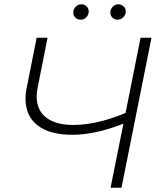

<svg xmlns="http://www.w3.org/2000/svg" viewBox="-20 -876 766 896"><path d="M687 -700 547 0H496L556 -299Q425 -247 317 -247Q212 -247 155.5 -291Q99 -335 99 -416Q99 -441 105 -468L151 -700H202L156 -469Q151 -444 151 -426Q151 -362 195.5 -327.5Q240 -293 322 -293Q433 -293 566 -349L636 -700ZM322 -817Q322 -833 333 -844.5Q344 -856 360 -856Q374 -856 384 -846.5Q394 -837 394 -823Q394 -807 383 -795.5Q372 -784 356 -784Q342 -784 332 -793.5Q322 -803 322 -817ZM495 -817Q495 -833 506 -844.5Q517 -856 532 -856Q546 -856 556.5 -846.5Q567 -837 567 -823Q567 -807 555.5 -795.5Q544 -784 529 -784Q515 -784 505 -793.5Q495 -803 495 -817Z"/></svg>

Font: Montserrat Alternates Light
Style: Italic
Weight: 300
Italic angle: -11.3°
Designer: Julieta Ulanovsky
Foundry: Julieta Ulanovsky
Version: Version 7.200